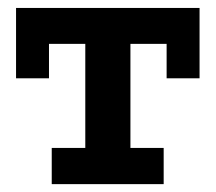

<svg xmlns="http://www.w3.org/2000/svg" viewBox="-20 -468 548 488"><path d="M20.8 -447.8H487.2V-269H403.5V-356.5H311.5V-92H396V0H111.5V-92H196.8V-356.5H104.5V-269H20.8Z"/></svg>

Font: Podkova VF Beta
Style: Regular
Weight: 400
Designer: Ilya Yudin
Foundry: Cyreal (www.cyreal.org)
Version: Version 2.100